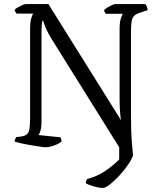

<svg xmlns="http://www.w3.org/2000/svg" viewBox="-20 -724 784 944"><path d="M486 200Q469 200 443 193Q417 186 402 177Q402 169 404.5 163.5Q407 158 409 156Q459 143 499 115.5Q539 88 566 60V0L234 -532Q219 -556 210 -575.5Q201 -595 197 -607Q193 -619 192 -622H188Q187 -616 185.5 -602Q184 -588 184 -562V-120Q184 -98 179 -82Q174 -66 170 -60L277 -49Q279 -47 280.5 -41.5Q282 -36 283 -28Q273 -20 258.5 -13.5Q244 -7 229.5 -3.5Q215 0 204 0Q197 0 177 -3Q157 -6 132.5 -10Q108 -14 86 -19Q64 -24 52 -28Q52 -35 55 -41Q58 -47 60 -50L85 -53Q104 -56 113 -64.5Q122 -73 125 -92Q128 -111 128 -143V-582Q128 -614 133.5 -633.5Q139 -653 144 -657H61Q60 -660 56.5 -664Q53 -668 52 -676Q57 -682 68 -688Q79 -694 90 -699Q101 -704 107 -704H218L575 -133Q572 -150 570 -176.5Q568 -203 568 -245V-581Q568 -614 574 -632.5Q580 -651 584 -656H501Q498 -660 495.5 -663Q493 -666 492 -675Q496 -680 507 -686.5Q518 -693 529.5 -698.5Q541 -704 546 -704H694Q699 -699 702 -692Q705 -685 706 -674L667 -661Q648 -655 639 -645.5Q630 -636 627 -618Q624 -600 624 -571V-156Q624 -122 625 -87.5Q626 -53 628.5 -21Q631 11 634 40Q628 59 609.5 86Q591 113 566.5 139.5Q542 166 520 183Q498 200 486 200Z"/></svg>

Font: Texturina 12pt ExtraLight
Style: Regular
Weight: 250
Designer: Guillermo Torres Carreño
Foundry: Omnibus-Type
Version: Version 1.002